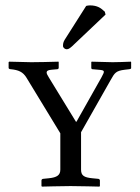

<svg xmlns="http://www.w3.org/2000/svg" viewBox="-20 -691 519 713"><path d="M300 -669 220 -543C214 -533 214 -526 214 -520C214 -514 221 -508 228 -508C235 -508 242 -513 257 -528L372 -637L369 -648C367 -649 365 -651 363 -653C355 -660 342 -671 314 -671C309 -671 303 -670 300 -669ZM204 -61C204 -41 192 -32 161 -29L141 -27C137 -27 134 -24 134 -21V0L136 2C136 2 214 0 242 0C273 0 349 2 349 2L351 0V-21C351 -24 348 -27 344 -27L323 -29C292 -32 281 -39 281 -61V-200L391 -394C406 -421 411 -428 443 -432L460 -434C467 -435 467 -437 467 -439V-460L466 -462C451 -461 405 -460 398 -460C388 -460 332 -462 321 -462L319 -461V-439C319 -437 320 -434 323 -434L346 -432C370 -430 370 -428 357 -404L264 -239H262L161 -404C151 -420 147 -430 171 -432L193 -434C196 -434 198 -437 198 -439V-461L197 -462C185 -461 101 -460 96 -460C85 -460 23 -462 14 -462L12 -460V-439C12 -435 17 -434 20 -434C49 -431 65 -424 78 -403L204 -196Z"/></svg>

Font: Linux Libertine O C
Style: Regular
Weight: 400
Designer: Philipp H. Poll
Foundry: Philipp H. Poll
Version: Version 4.0.3